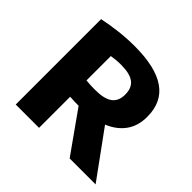

<svg xmlns="http://www.w3.org/2000/svg" viewBox="-150 -763 923 923"><g transform="rotate(45 311.0 -301.5)"><path d="M67.5 0V-580.5Q112.5 -590 165.8 -596.5Q219 -603 274 -603Q415 -603 485.8 -554.2Q556.5 -505.5 556.5 -406Q557 -341.5 523.5 -297.5Q490 -253.5 429.2 -231.5Q368.5 -209.5 286.5 -209.5Q271 -209.5 256 -210Q241 -210.5 226 -211.5V0ZM434 0 240.5 -273H412L610.5 0ZM287.5 -319.5Q349 -319.5 377.5 -340.5Q406 -361.5 406 -406Q406 -452 377.8 -472.8Q349.5 -493.5 290.5 -493.5Q273.5 -493.5 257.2 -492Q241 -490.5 226 -488V-322.5Q243.5 -321 256.5 -320.2Q269.5 -319.5 287.5 -319.5Z"/></g></svg>

Font: Encode Sans SC
Style: Bold
Weight: 700
Version: Version 3.002